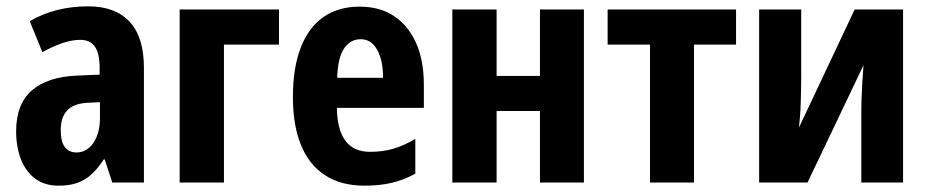

<svg xmlns="http://www.w3.org/2000/svg" viewBox="-20 -577 2933 607"><path d="M259 -557Q344 -557 389.5 -508.5Q435 -460 435 -363V0H335L311 -73H308Q290 -45 270 -26.5Q250 -8 225 1Q200 10 165 10Q121 10 91 -12.5Q61 -35 46 -74Q31 -113 31 -162Q31 -248 80.5 -291Q130 -334 223 -338L295 -341V-363Q295 -408 280 -429.5Q265 -451 234 -451Q208 -451 178 -441Q148 -431 114 -412L74 -510Q113 -533 159.5 -545Q206 -557 259 -557ZM257 -252Q213 -250 192.5 -228Q172 -206 172 -166Q172 -129 185 -112Q198 -95 222 -95Q254 -95 275 -125Q296 -155 296 -205V-254Z M862 -547V-436H688V0H548V-547Z M1117 -556Q1181 -556 1226 -526Q1271 -496 1295.5 -441Q1320 -386 1320 -309V-236H1045Q1046 -167 1072 -132Q1098 -97 1150 -97Q1189 -97 1222.5 -106.5Q1256 -116 1293 -138V-28Q1259 -9 1220.5 0.5Q1182 10 1133 10Q1058 10 1007.5 -23Q957 -56 931.5 -118.5Q906 -181 906 -270Q906 -363 931 -427Q956 -491 1003 -523.5Q1050 -556 1117 -556ZM1120 -453Q1088 -453 1068 -424Q1048 -395 1046 -331H1191Q1191 -369 1182.5 -396Q1174 -423 1158.5 -438Q1143 -453 1120 -453Z M1550 -547V-337H1687V-547H1826V0H1687V-226H1550V0H1410V-547Z M2307 -436H2174V0H2035V-436H1901V-547H2307Z M2513 -330Q2513 -312 2512.5 -292.5Q2512 -273 2511.5 -253Q2511 -233 2509.5 -213Q2508 -193 2506 -174L2682 -547H2835V0H2703V-219Q2703 -244 2704 -270.5Q2705 -297 2706.5 -323Q2708 -349 2710 -371L2533 0H2380V-547H2513Z"/></svg>

Font: Noto Sans Display Condensed
Style: Bold
Weight: 700
Width: 3
Designer: Monotype Design Team
Foundry: Monotype Imaging Inc.
Version: Version 2.003